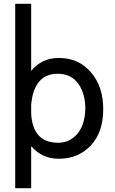

<svg xmlns="http://www.w3.org/2000/svg" viewBox="-20 -820 607 1010"><path d="M144 -447V-800H60V170H144V-51Q202 15 287 15H290Q392 15 458 -55Q523 -125 523 -245Q523 -366 458 -440Q394 -515 290 -515H287Q200 -515 144 -447ZM390 -382Q428 -332 429 -249Q427 -164 387 -116Q347 -69 284 -69Q153 -70 144 -221V-270Q159 -432 284 -432Q352 -432 390 -382Z"/></svg>

Font: Sawarabi Gothic
Style: Regular
Weight: 400
Designer: mshio (mshio@users.sourceforge.jp)
Version: Version 20141215